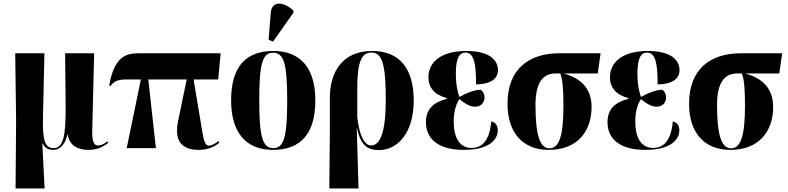

<svg xmlns="http://www.w3.org/2000/svg" viewBox="-20 -837 4451 1085"><path d="M68 228H232L219 -27H221C234 0 253 10 281 10C326 10 351 -32 361 -76H363C373 -8 430 10 479 10C529 10 561 -6 592 -30L587 -38C568 -23 549 -15 536 -15C518 -15 500 -22 501 -93L512 -536H348L351 -235C352 -67 337 0 283 0C236 0 219 -37 223 -180L231 -536H66L71 -157Z M696 0H861L818 -388H1035L987 -156C963 -44 1004 10 1102 10C1144 10 1183 0 1220 -31L1214 -40C1200 -27 1175 -14 1163 -14C1134 -14 1131 -47 1114 -148L1074 -388H1213L1227 -536H763C687 -536 625 -512 597 -354L605 -351C625 -380 649 -388 698 -388H776Z M1523 -602 1638 -765V-777C1584 -828 1516 -836 1510 -764L1498 -612ZM1522 10C1680 10 1762 -82 1762 -270C1762 -458 1673 -549 1525 -549C1367 -549 1286 -458 1286 -270C1286 -82 1375 10 1522 10ZM1524 0C1465 0 1445 -61 1445 -270C1445 -479 1464 -539 1523 -539C1584 -539 1603 -479 1603 -270C1603 -61 1584 0 1524 0Z M1841 228H2006L1996 -116H1997C2018 -11 2060 11 2122 11C2223 11 2318 -81 2318 -269C2318 -452 2236 -549 2083 -549C1913 -549 1844 -428 1844 -283V-89ZM2077 -15C2041 -15 2010 -70 1999 -175V-337C1999 -483 2021 -540 2079 -540C2141 -540 2160 -470 2160 -271C2160 -115 2136 -15 2077 -15Z M2601 10C2749 10 2793 -51 2793 -101C2793 -124 2783 -145 2756 -151C2747 -46 2707 -1 2645 -1C2574 -1 2544 -64 2544 -150C2544 -210 2559 -252 2576 -277C2606 -252 2636 -234 2664 -234C2698 -234 2718 -257 2718 -286C2718 -307 2709 -321 2697 -330C2663 -330 2614 -311 2576 -289C2566 -317 2556 -359 2556 -423C2556 -510 2577 -540 2611 -540C2652 -540 2672 -491 2670 -360C2767 -362 2794 -401 2794 -441C2794 -491 2755 -549 2614 -549C2481 -549 2401 -492 2401 -400C2401 -340 2438 -300 2505 -283V-278C2432 -261 2387 -221 2387 -147C2387 -51 2458 10 2601 10Z M3081 10C3249 10 3323 -101 3323 -232C3323 -335 3266 -394 3165 -422H3358L3374 -536H3142C2966 -536 2848 -445 2848 -251C2848 -89 2932 10 3081 10ZM3085 1C3032 1 3006 -71 3006 -243C3006 -375 3051 -422 3121 -422H3146C3159 -390 3164 -337 3164 -240C3164 -60 3137 1 3085 1Z M3627 10C3775 10 3819 -51 3819 -101C3819 -124 3809 -145 3782 -151C3773 -46 3733 -1 3671 -1C3600 -1 3570 -64 3570 -150C3570 -210 3585 -252 3602 -277C3632 -252 3662 -234 3690 -234C3724 -234 3744 -257 3744 -286C3744 -307 3735 -321 3723 -330C3689 -330 3640 -311 3602 -289C3592 -317 3582 -359 3582 -423C3582 -510 3603 -540 3637 -540C3678 -540 3698 -491 3696 -360C3793 -362 3820 -401 3820 -441C3820 -491 3781 -549 3640 -549C3507 -549 3427 -492 3427 -400C3427 -340 3464 -300 3531 -283V-278C3458 -261 3413 -221 3413 -147C3413 -51 3484 10 3627 10Z M4107 10C4275 10 4349 -101 4349 -232C4349 -335 4292 -394 4191 -422H4384L4400 -536H4168C3992 -536 3874 -445 3874 -251C3874 -89 3958 10 4107 10ZM4111 1C4058 1 4032 -71 4032 -243C4032 -375 4077 -422 4147 -422H4172C4185 -390 4190 -337 4190 -240C4190 -60 4163 1 4111 1Z"/></svg>

Font: Noto Serif Display Condensed ExtraBold
Style: Regular
Weight: 800
Width: 3
Designer: Monotype Design Team
Foundry: Monotype Imaging Inc.
Version: Version 2.009